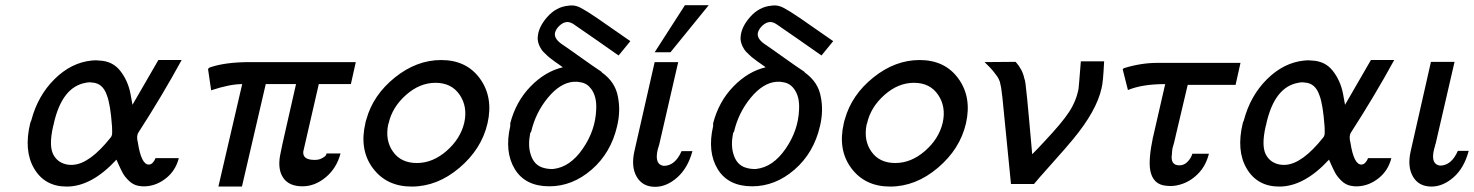

<svg xmlns="http://www.w3.org/2000/svg" viewBox="-20 -712 5697 742"><path d="M97 -237Q100 -245 101 -247Q126 -342 190.5 -406Q255 -470 334 -478Q350 -480 364 -478Q415 -476 444.5 -438.5Q474 -401 484 -351L492 -307Q505 -329 547.5 -403Q590 -477 592 -480H682Q606 -341 515 -200Q506 -186 513 -160Q526 -76 555 -76Q564 -76 571 -84Q578 -92 581 -101H671Q659 -53 622 -23.5Q585 6 542 8Q529 9 514 6Q494 2 478 -13.5Q462 -29 454 -44Q446 -59 438.5 -76Q431 -93 430 -95Q334 9 238 9Q153 9 112 -60.5Q71 -130 97 -237ZM188 -235Q188 -231 186 -227Q166 -142 190 -108Q207 -82 240 -76Q254 -74 262 -75Q327 -79 408 -181Q411 -184 413 -192Q414 -196 413 -222Q407 -308 393 -344Q377 -391 336 -393Q324 -395 311 -392Q220 -376 188 -235Z M784 -445Q785 -448 790 -451Q849 -472 947 -472H1355L1336 -387H1212L1152 -126Q1149 -94 1196 -94Q1214 -94 1225 -101Q1237 -107 1240 -113Q1240 -114 1241 -116Q1242 -118 1242 -119H1296Q1281 -62 1239 -27Q1197 8 1149 8Q1098 8 1075.5 -23.5Q1053 -55 1062 -109Q1068 -142 1087 -224L1124 -387H1007L915 9H824L916 -387Q868 -387 796 -363Z M1392 -236Q1394 -246 1396 -251Q1422 -345 1506 -412.5Q1590 -480 1685 -480Q1783 -480 1835 -408Q1887 -336 1864 -235Q1841 -136 1755.5 -63.5Q1670 9 1571 9Q1474 9 1421 -62Q1368 -133 1392 -236ZM1482 -236Q1482 -235 1481 -233Q1480 -231 1480 -230Q1468 -169 1499 -125.5Q1530 -82 1591 -82Q1652 -82 1705.5 -128.5Q1759 -175 1774 -237Q1788 -299 1756.5 -345.5Q1725 -392 1663 -392Q1602 -392 1549 -345Q1496 -298 1482 -236Z M1952 -225V-236Q1974 -320 2030.5 -378Q2087 -436 2155 -452Q2153 -454 2140.5 -462.5Q2128 -471 2124 -474Q2120 -477 2110 -484.5Q2100 -492 2095.5 -496.5Q2091 -501 2084 -507.5Q2077 -514 2073 -520Q2069 -526 2066 -532Q2057 -551 2058 -567Q2060 -607 2095 -646.5Q2130 -686 2177 -690Q2193 -693 2209 -688Q2231 -683 2331 -612L2416 -553L2371 -498H2370L2280 -561Q2207 -612 2196 -619Q2185 -626 2174 -627Q2158 -627 2143.5 -614Q2129 -601 2125 -586Q2120 -564 2149 -543Q2170 -529 2222.5 -491.5Q2275 -454 2304 -435Q2304 -434 2305 -434L2306 -432Q2358 -395 2368 -338Q2379 -284 2365 -225Q2341 -121 2266.5 -56.5Q2192 8 2103 8Q2010 8 1969.5 -58.5Q1929 -125 1952 -225ZM2033 -204Q2032 -202 2030.5 -200Q2029 -198 2029 -197Q2020 -151 2030 -118Q2042 -75 2078 -64Q2097 -58 2118 -59Q2183 -66 2232 -137Q2281 -208 2284 -288Q2287 -338 2265 -368Q2249 -390 2224 -394Q2211 -397 2197 -396Q2145 -392 2097.5 -334.5Q2050 -277 2033 -204Z M2432 -129 2510 -472H2601L2528 -155L2526 -148L2522 -135Q2508 -76 2545 -71Q2589 -71 2614 -128H2656Q2638 -62 2597 -26Q2556 10 2512 10Q2463 10 2440.5 -29Q2418 -68 2432 -129ZM2510 -510 2627 -692H2719L2571 -510Z M2736 -225V-236Q2758 -320 2814.5 -378Q2871 -436 2939 -452Q2937 -454 2924.5 -462.5Q2912 -471 2908 -474Q2904 -477 2894 -484.5Q2884 -492 2879.5 -496.5Q2875 -501 2868 -507.5Q2861 -514 2857 -520Q2853 -526 2850 -532Q2841 -551 2842 -567Q2844 -607 2879 -646.5Q2914 -686 2961 -690Q2977 -693 2993 -688Q3015 -683 3115 -612L3200 -553L3155 -498H3154L3064 -561Q2991 -612 2980 -619Q2969 -626 2958 -627Q2942 -627 2927.5 -614Q2913 -601 2909 -586Q2904 -564 2933 -543Q2954 -529 3006.5 -491.5Q3059 -454 3088 -435Q3088 -434 3089 -434L3090 -432Q3142 -395 3152 -338Q3163 -284 3149 -225Q3125 -121 3050.5 -56.5Q2976 8 2887 8Q2794 8 2753.5 -58.5Q2713 -125 2736 -225ZM2817 -204Q2816 -202 2814.5 -200Q2813 -198 2813 -197Q2804 -151 2814 -118Q2826 -75 2862 -64Q2881 -58 2902 -59Q2967 -66 3016 -137Q3065 -208 3068 -288Q3071 -338 3049 -368Q3033 -390 3008 -394Q2995 -397 2981 -396Q2929 -392 2881.5 -334.5Q2834 -277 2817 -204Z M3241 -236Q3243 -246 3245 -251Q3271 -345 3355 -412.5Q3439 -480 3534 -480Q3632 -480 3684 -408Q3736 -336 3713 -235Q3690 -136 3604.5 -63.5Q3519 9 3420 9Q3323 9 3270 -62Q3217 -133 3241 -236ZM3331 -236Q3331 -235 3330 -233Q3329 -231 3329 -230Q3317 -169 3348 -125.5Q3379 -82 3440 -82Q3501 -82 3554.5 -128.5Q3608 -175 3623 -237Q3637 -299 3605.5 -345.5Q3574 -392 3512 -392Q3451 -392 3398 -345Q3345 -298 3331 -236Z M3785 -472Q3805 -472 3845 -472.5Q3885 -473 3905 -473Q3931 -444 3938 -411Q3940 -403 3941 -401Q3941 -400 3943 -390Q3949 -342 3957.5 -245Q3966 -148 3969 -116Q3971 -118 3976.5 -123.5Q3982 -129 3993 -140.5Q4004 -152 4015 -164Q4083 -236 4111 -278.5Q4139 -321 4148 -368Q4149 -373 4157 -475H4247Q4243 -391 4237 -371Q4218 -284 4127 -174Q4106 -148 4046.5 -81.5Q3987 -15 3976 -1H3887L3854 -334Q3853 -340 3851.5 -353.5Q3850 -367 3849 -373L3844 -396Q3840 -407 3835 -415L3823 -431Q3818 -438 3807 -450Z M4319 -443Q4319 -447 4325 -449Q4390 -469 4452 -469H4774L4755 -384H4570L4523 -185Q4523 -183 4522 -180Q4521 -177 4520 -172Q4519 -167 4518 -163Q4512 -141 4511 -138Q4509 -124 4509 -117Q4502 -73 4538 -73Q4556 -73 4569.5 -87Q4583 -101 4588 -118H4652Q4640 -70 4608.5 -39Q4577 -8 4538 2Q4514 9 4488 6Q4435 2 4425 -55Q4418 -97 4436 -183V-182Q4438 -190 4439 -195L4483 -387Q4394 -387 4339 -364Z M4783 -237Q4786 -245 4787 -247Q4812 -342 4876.5 -406Q4941 -470 5020 -478Q5036 -480 5050 -478Q5101 -476 5130.5 -438.5Q5160 -401 5170 -351L5178 -307Q5191 -329 5233.5 -403Q5276 -477 5278 -480H5368Q5292 -341 5201 -200Q5192 -186 5199 -160Q5212 -76 5241 -76Q5250 -76 5257 -84Q5264 -92 5267 -101H5357Q5345 -53 5308 -23.5Q5271 6 5228 8Q5215 9 5200 6Q5180 2 5164 -13.5Q5148 -29 5140 -44Q5132 -59 5124.5 -76Q5117 -93 5116 -95Q5020 9 4924 9Q4839 9 4798 -60.5Q4757 -130 4783 -237ZM4874 -235Q4874 -231 4872 -227Q4852 -142 4876 -108Q4893 -82 4926 -76Q4940 -74 4948 -75Q5013 -79 5094 -181Q5097 -184 5099 -192Q5100 -196 5099 -222Q5093 -308 5079 -344Q5063 -391 5022 -393Q5010 -395 4997 -392Q4906 -376 4874 -235Z M5432 -129 5510 -473H5601V-472L5528 -156Q5527 -155 5526.5 -152.5Q5526 -150 5526 -149L5522 -135Q5508 -77 5545 -72Q5589 -72 5614 -129H5656Q5638 -62 5597 -26.5Q5556 9 5512 9Q5463 9 5440.5 -29.5Q5418 -68 5432 -129Z"/></svg>

Font: Coval
Style: Book Italic
Weight: 350
Foundry: Context Ltd
Version: Version 001.000